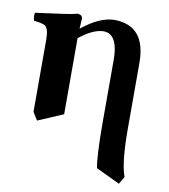

<svg xmlns="http://www.w3.org/2000/svg" viewBox="-78 -512 717 815"><g transform="rotate(10 280.5 -104.0)"><path d="M79.1 -313Q79.1 -360.4 62 -371.1Q49.3 -378.4 14.2 -381.8Q8.8 -399.4 12.2 -416Q163.1 -435.5 183.1 -441.4Q187.5 -442.9 189.9 -443.8Q211.9 -442.4 212.9 -426.8Q212.9 -424.8 210.4 -382.3Q287.1 -444.3 351.1 -444.8Q485.4 -442.9 485.8 -284.2V0Q485.8 146.5 507.8 205.1L488.8 236.8L386.2 188Q376.5 141.1 376 0V-276.9Q376 -374 328.1 -387.2Q321.3 -388.7 314.9 -389.2Q272.9 -389.2 220.2 -349.6Q214.8 -345.7 209 -341.3Q209 -327.6 209 -321.3V-13.2L100.1 33.2L79.1 -1Z"/></g></svg>

Font: Linux Libertine O
Style: Bold
Weight: 700
Designer: Philipp H. Poll
Foundry: Philipp H. Poll
Version: Version 5.0.0